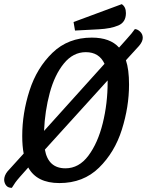

<svg xmlns="http://www.w3.org/2000/svg" viewBox="-75 -861 707 924"><path d="M594 -640 531 -571Q546 -527 546 -454Q546 -347 511.5 -237.5Q477 -128 401.5 -54Q326 20 211 20Q102 20 61 -55L21 -10Q7 6 -1 17Q-9 28 -18 43Q-36 43 -45 32Q-54 21 -55 5Q-55 -16 -39 -36L39 -122Q32 -157 32 -207Q32 -316 67 -425Q102 -534 177.5 -607Q253 -680 367 -680Q455 -680 498 -632L532 -670Q562 -703 574 -721Q586 -721 599 -709Q612 -697 612 -679Q612 -661 594 -640ZM137 -231 428 -554Q402 -610 338 -610Q277 -610 232.5 -555.5Q188 -501 164.5 -414Q141 -327 137 -231ZM443 -474 141 -141Q157 -51 240 -51Q305 -51 350.5 -112Q396 -173 419.5 -268Q443 -363 443 -465ZM531 -798Q531 -754 494.5 -738.5Q458 -723 400 -720L286 -714L279 -755L511 -841Q531 -828 531 -798Z"/></svg>

Font: Sansita Light Italic
Style: Regular
Weight: 300
Italic angle: -11°
Designer: Pablo Cosgaya
Foundry: Omnibus-Type
Version: Version 1.006